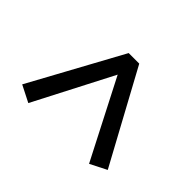

<svg xmlns="http://www.w3.org/2000/svg" viewBox="-119 -667 733 733"><g transform="rotate(-45 247.5 -300.0)"><path d="M452 -328V-271L80 -69L46 -136L400 -318V-281L46 -464L80 -531Z"/></g></svg>

Font: Lisu Bosa ExtraBold
Style: Regular
Weight: 800
Designer: David Morse, Annie Olsen, Victor Gaultney, Frank Grießhammer (Latin)
Foundry: SIL International
Version: Version 2.000